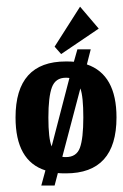

<svg xmlns="http://www.w3.org/2000/svg" viewBox="-20 -513 370 577"><path d="M163.7 -350.5 276.7 -427 220.6 -492.9 144.1 -372.8ZM252.7 -364.8H212.6L202 -327.4Q194.8 -328.3 177.9 -328.3Q26.7 -328.3 26.7 -160.1Q26.7 -29.4 116.5 -0.9L104.1 44.5H144.1L153.9 7.1Q161.9 8 177.9 8Q330.1 8 330.1 -160.1Q330.1 -289.1 241.1 -319.4ZM177.9 -279.4Q185.9 -279.4 188.6 -278.5L135.2 -73Q125.4 -97 125.4 -159.7Q125.4 -222.4 136.1 -250.9Q146.8 -279.4 177.9 -279.4ZM167.3 -41.8 221.5 -247.3Q230.4 -223.3 230.4 -160.1Q230.4 -97 220.2 -69Q210 -40.9 177.9 -40.9Q170.8 -40.9 167.3 -41.8Z"/></svg>

Font: Gidugu
Style: Regular
Weight: 400
Designer: Purushoth Kumar Guthula
Foundry: Silicon Andhra, USA.
Version: Version 1.0.5; ttfautohint (v1.2.25-373a) -l 7 -r 28 -G 50 -